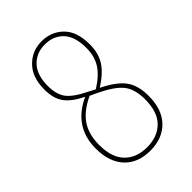

<svg xmlns="http://www.w3.org/2000/svg" viewBox="-206 -756 849 849"><g transform="rotate(-45 218.5 -331.5)"><path d="M255.9 -345.2Q325.7 -311 354.7 -272.5Q383.8 -233.9 383.8 -167Q383.8 -83 338.9 -36.6Q293.9 9.8 217.8 9.8Q140.6 9.8 96.9 -37.1Q53.2 -84 53.2 -168Q53.2 -303.7 182.1 -362.8Q124.5 -391.1 100.8 -424.3Q77.1 -457.5 77.1 -513.2Q77.1 -589.4 118.2 -631.1Q159.2 -672.9 219.2 -672.9Q279.8 -672.9 320.3 -632.6Q360.8 -592.3 360.8 -512.2Q360.8 -457 336.4 -418.9Q312 -380.9 255.9 -345.2ZM99.1 -513.2Q99.1 -461.9 120.8 -431.6Q142.6 -401.4 204.1 -371.1L238.8 -353Q292 -386.2 315.4 -423.1Q338.9 -460 338.9 -512.2Q338.9 -583.5 305.9 -618.2Q272.9 -652.8 219.2 -652.8Q166.5 -652.8 132.8 -617.4Q99.1 -582 99.1 -513.2ZM217.8 -11.2Q284.2 -11.2 323 -50.3Q361.8 -89.4 361.8 -167Q361.8 -232.4 333.3 -267.3Q304.7 -302.2 231.9 -336.9L199.2 -352.1Q134.3 -321.8 104.7 -278.1Q75.2 -234.4 75.2 -168Q75.2 -90.3 113.5 -50.8Q151.9 -11.2 217.8 -11.2Z"/></g></svg>

Font: Fira Sans Compressed Thin
Style: Regular
Weight: 100
Width: 1
Designer: Carrois Corporate & Edenspiekermann AG
Foundry: Carrois Corporate GbR & Edenspiekermann AG
Version: Version 4.203;PS 004.203;hotconv 1.0.88;makeotf.lib2.5.64775